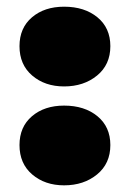

<svg xmlns="http://www.w3.org/2000/svg" viewBox="-20 -553 394 582"><path d="M174.3 -291Q116.2 -291 77.6 -324Q39.1 -356.9 39.1 -413.1Q39.1 -468.3 76.9 -500.5Q114.7 -532.7 174.3 -532.7Q236.3 -532.7 275.4 -500.5Q314.5 -468.3 314.5 -413.1Q314.5 -356.9 274.2 -324Q233.9 -291 174.3 -291ZM174.3 8.8Q116.2 8.8 77.6 -24.2Q39.1 -57.1 39.1 -113.3Q39.1 -168.5 76.9 -200.7Q114.7 -232.9 174.3 -232.9Q236.3 -232.9 275.4 -200.7Q314.5 -168.5 314.5 -113.3Q314.5 -57.1 274.2 -24.2Q233.9 8.8 174.3 8.8Z"/></svg>

Font: Bevan
Style: Regular
Weight: 400
Foundry: vernon adams
Version: Version 1.000